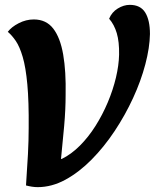

<svg xmlns="http://www.w3.org/2000/svg" viewBox="-20 -760 637 790"><path d="M135 10Q123 10 110.5 8Q98 6 87 3Q92 -68 95 -125.5Q98 -183 98 -233Q99 -342 92.5 -412.5Q86 -483 73.5 -525.5Q61 -568 45 -591.5Q29 -615 12 -629Q27 -649 57 -664.5Q87 -680 119 -680Q170 -680 199 -642.5Q228 -605 240 -535.5Q252 -466 250 -370Q250 -309 244 -241.5Q238 -174 231 -106H234Q273 -125 308.5 -160.5Q344 -196 373 -242Q402 -288 423.5 -339Q445 -390 457 -440.5Q469 -491 470 -535Q471 -588 460.5 -623.5Q450 -659 429 -683Q440 -710 464.5 -725Q489 -740 514 -740Q558 -740 577.5 -708.5Q597 -677 597 -620Q596 -564 578 -495.5Q560 -427 527.5 -356.5Q495 -286 451.5 -220.5Q408 -155 356.5 -103Q305 -51 249 -20.5Q193 10 135 10Z"/></svg>

Font: Sansita Swashed Light SemiBold
Style: Regular
Weight: 600
Version: Version 1.003